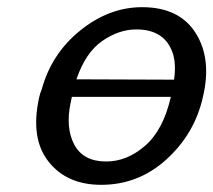

<svg xmlns="http://www.w3.org/2000/svg" viewBox="-20 -507 594 535"><path d="M89 -235Q92 -249 96 -257Q123 -357 203.5 -422Q284 -487 376 -487Q480 -487 525.5 -414.5Q571 -342 545 -235Q522 -134 444 -63Q366 8 262 8Q166 8 115 -57Q64 -122 89 -235ZM179 -230Q178 -229 178 -226Q178 -223 177 -222Q162 -151 187 -104Q212 -57 276 -57Q334 -57 384.5 -101Q435 -145 456 -237H180Q180 -236 179.5 -233.5Q179 -231 179 -230ZM193 -286 465 -285Q471 -327 462 -357Q440 -425 360 -425Q311 -425 264.5 -392.5Q218 -360 193 -286Z"/></svg>

Font: Coval
Style: Book Italic
Weight: 350
Foundry: Context Ltd
Version: Version 001.000